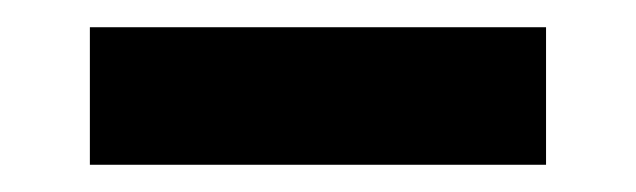

<svg xmlns="http://www.w3.org/2000/svg" viewBox="-20 -293 467 141"><path d="M46 -273H381V-172H46Z"/></svg>

Font: Podkova ExtraBold
Style: Regular
Weight: 800
Designer: Ilya Yudin
Foundry: Cyreal (www.cyreal.org)
Version: Version 2.103